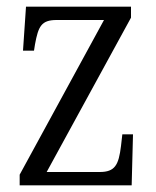

<svg xmlns="http://www.w3.org/2000/svg" viewBox="-20 -556 468 576"><path d="M39 0H375L379 -153H347L343 -118C336 -61 325 -40 279 -40H120L373 -503V-536H58L49 -404H82L85 -423C95 -477 104 -496 150 -496H292L39 -32Z"/></svg>

Font: Noto Serif Armenian Condensed Light
Style: Regular
Weight: 300
Width: 3
Designer: Monotype Design Team
Foundry: Monotype Imaging Inc.
Version: Version 2.008